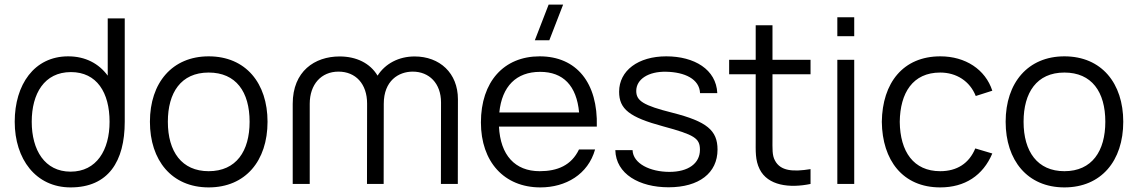

<svg xmlns="http://www.w3.org/2000/svg" viewBox="-20 -800 4945 835"><path d="M287 15C451 15 522.5 -98 522.5 -270.5V-720H448.5V-471C410 -523.5 351.5 -555 276.5 -555C128.5 -555 44 -431.5 44 -270.5C44 -108.5 135.5 15 287 15ZM118 -270.5C118 -392.5 172.5 -486.5 288.5 -486.5C401 -486.5 456.5 -397.5 456.5 -270.5C456.5 -147.5 400 -53.5 287 -53.5C174.5 -53.5 118 -147.5 118 -270.5Z M887.5 15C1047.5 15 1143.5 -100.5 1143.5 -270.5C1143.5 -437.5 1049.5 -555 887.5 -555C729.5 -555 632 -440.5 632 -270.5C632 -103 726.5 15 887.5 15ZM710 -270.5C710 -396.5 766.5 -484.5 887.5 -484.5C1006.5 -484.5 1065.5 -400.5 1065.5 -270.5C1065.5 -143 1007.5 -55.5 887.5 -55.5C770.5 -55.5 710 -140.5 710 -270.5Z M1898 -354.5 1897.5 0H1971L1971.5 -368.5C1971.5 -482.5 1892 -554.5 1783 -554.5C1714.5 -554.5 1655.5 -523.5 1622 -471C1589.5 -525.5 1529.5 -554.5 1457 -554.5C1348.5 -554.5 1253 -490 1253 -348.5V0H1327V-348.5C1327 -433 1377 -488.5 1452 -488.5C1526.5 -488.5 1576.5 -435.5 1576.5 -349.5L1576 0H1648.5L1649 -348.5C1649 -449 1713.5 -488.5 1775 -488.5C1846 -488.5 1898 -438 1898 -354.5Z M2330 15C2440.5 15 2537.5 -41.5 2568 -150H2498C2465 -81 2404.5 -55.5 2327 -55.5C2219.5 -55.5 2156 -125.5 2150 -249.5H2575.5C2581 -440 2487 -555 2327 -555C2171 -555 2071.5 -444.5 2071.5 -267.5C2071.5 -96.5 2172.5 15 2330 15ZM2151.5 -311C2163 -424.5 2225 -487.5 2329 -487.5C2429.5 -487.5 2487.5 -427.5 2498.5 -311ZM2306 -625H2369L2429 -780H2366Z M2887.5 14.5C3020 14.5 3100.5 -47.5 3100.5 -149.5C3100.5 -233 3054 -271.5 2905 -309.5C2777.5 -341.5 2747 -361.5 2747 -404.5C2747 -455.5 2800 -489.5 2876.5 -488C2957.5 -486.5 3022 -456.5 3024.5 -395H3099.5C3095 -498 2999.5 -555 2877.5 -555C2755.5 -555 2672.5 -493 2672.5 -401C2672.5 -325.5 2717.5 -290 2864 -250.5C3001 -213.5 3024 -198.5 3024 -148.5C3024 -89.5 2973.5 -52.5 2891.5 -52.5C2807.5 -52.5 2733 -88.5 2731 -147H2656C2658.5 -43 2761 14.5 2887.5 14.5Z M3505 0V-64.5C3427.5 -52 3374.5 -56.5 3350.5 -101.5C3337.5 -124.5 3339.5 -153 3339.5 -198.5V-477H3505V-540H3339.5V-690H3266.5V-540H3151V-477H3266.5V-195.5C3266.5 -142.5 3264 -104 3283.5 -64.5C3319 7.5 3413.5 19 3505 0Z M3621.5 -642.5H3695V-725H3621.5ZM3621.5 0H3695V-540H3621.5Z M4069 15C4176 15 4255 -36.5 4295.5 -132.5L4221.5 -154.5C4194.5 -89.5 4142 -55.5 4069 -55.5C3953 -55.5 3894.5 -140.5 3893 -270C3894.5 -396 3949.5 -484.5 4069 -484.5C4139.5 -484.5 4198 -447 4223.5 -382.5L4295.5 -405.5C4265.5 -498 4178.5 -555 4069.5 -555C3908 -555 3817 -440 3815 -270C3817 -103.5 3905.5 15 4069 15Z M4609 15C4769 15 4865 -100.5 4865 -270.5C4865 -437.5 4771 -555 4609 -555C4451 -555 4353.5 -440.5 4353.5 -270.5C4353.5 -103 4448 15 4609 15ZM4431.5 -270.5C4431.5 -396.5 4488 -484.5 4609 -484.5C4728 -484.5 4787 -400.5 4787 -270.5C4787 -143 4729 -55.5 4609 -55.5C4492 -55.5 4431.5 -140.5 4431.5 -270.5Z"/></svg>

Font: Eudonet
Style: Regular
Weight: 400
Designer: Mikhail Sharanda
Foundry: Mikhail Sharanda
Version: Version 4.503;Glyphs 3.1.2 (3151)